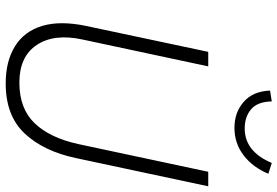

<svg xmlns="http://www.w3.org/2000/svg" viewBox="-170 -793 974 674"><g transform="rotate(90 317.0 -456.0)"><path d="M273 11Q195 11 142.5 -21.5Q90 -54 71 -117Q52 -180 71 -271L162 -700H213L119 -260Q97 -160 137.5 -98.5Q178 -37 270 -37Q361 -37 412.5 -90.5Q464 -144 486 -245L583 -700H634L535 -236Q511 -122 448.5 -55.5Q386 11 273 11ZM429 -792Q374 -792 337 -825Q300 -858 298 -917L336 -923Q337 -873 363.5 -850.5Q390 -828 431 -828Q512 -828 552 -923L590 -911Q567 -856 525 -824Q483 -792 429 -792Z"/></g></svg>

Font: Red Hat Mono
Style: Italic
Weight: 300
Italic angle: -12°
Monospace: yes
Designer: Pentagram, MCKL
Foundry: Pentagram, MCKL
Version: Version 1.023